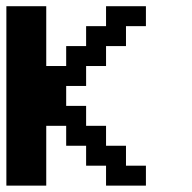

<svg xmlns="http://www.w3.org/2000/svg" viewBox="-20 -582 602 602"><path d="M437.5 0V-62.5H375V-125H312.5V-187.5H250V-250H187.5V-312.5H250V-375H312.5V-437.5H375V-500H437.5V-562.5H312.5V-500H250V-437.5H187.5V-375H125V-562.5H0V0H125V-187.5H187.5V-125H250V-62.5H312.5V0Z"/></svg>

Font: Chicago Kare
Style: Regular
Weight: 400
Designer: Duane King
Version: Version 1.001;hotconv 1.0.109;makeotfexe 2.5.65596